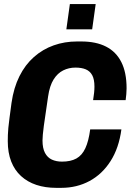

<svg xmlns="http://www.w3.org/2000/svg" viewBox="-20 -896 640 926"><path d="M251 10Q198.5 10 155.5 -4.2Q112.5 -18.5 81.5 -46.8Q50.5 -75 34 -117.2Q17.5 -159.5 17.5 -215Q17.5 -230.5 18 -245.2Q18.5 -260 20.2 -279Q22 -298 25.8 -326.8Q29.5 -355.5 35.5 -399.5Q46 -473 73.8 -528.5Q101.5 -584 143.8 -621.2Q186 -658.5 238.8 -677.2Q291.5 -696 351.5 -696H372Q443 -696 491.5 -671.2Q540 -646.5 565.2 -596.5Q590.5 -546.5 590.5 -470Q590.5 -456 589.2 -442Q588 -428 586 -413H429Q432 -432 433.8 -448.2Q435.5 -464.5 435.5 -478Q435.5 -513.5 424.8 -533.2Q414 -553 393.8 -561.5Q373.5 -570 344 -570Q312 -570 284.8 -556.5Q257.5 -543 238.5 -512.8Q219.5 -482.5 212 -431Q198 -339 191.5 -289.8Q185 -240.5 185 -218.5Q185 -181 197 -158.5Q209 -136 230.2 -126.2Q251.5 -116.5 279 -116.5Q321 -116.5 348.2 -131.5Q375.5 -146.5 391.5 -180.8Q407.5 -215 415 -272H565.5Q553.5 -182 513.2 -119Q473 -56 411.8 -23Q350.5 10 275.5 10ZM300 -754.5 317 -876.5H441.5L424.5 -754.5Z"/></svg>

Font: Chivo Mono Medium
Style: Italic
Weight: 500
Italic angle: -8.05°
Monospace: yes
Designer: Hector Gatti
Foundry: Omnibus-Type
Version: Version 1.008